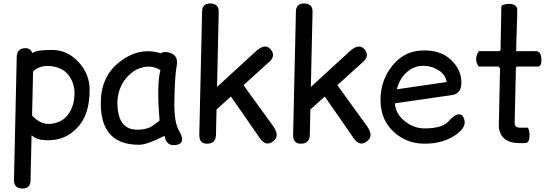

<svg xmlns="http://www.w3.org/2000/svg" viewBox="-20 -806 3186 1105"><path d="M110.4 278.8Q59.6 278.8 60.5 230L76.2 -476.6Q77.1 -529.8 129.4 -528.8Q154.8 -528.3 167 -500.5Q191.4 -519.5 281.2 -518.6Q368.2 -518.1 432.1 -448.7Q495.6 -380.9 495.6 -290Q496.1 -158.7 438.5 -86.9Q374 -6.8 279.3 0Q195.8 6.3 163.1 -26.4Q162.6 -26.9 161.6 -27.3L155.8 232.9Q154.8 278.8 110.4 278.8ZM170.4 -394.5 164.6 -141.6Q211.9 -88.9 266.6 -92.8Q338.9 -97.7 376 -152.8Q407.7 -199.2 408.7 -266.6Q409.7 -329.6 372.1 -376.5Q339.8 -416.5 277.3 -424.8Q210.9 -433.6 170.4 -394.5Z M780.8 27.3Q561.5 27.8 560.1 -207Q558.6 -359.9 660.6 -443.4Q777.8 -539.6 905.8 -499Q919.9 -511.2 949.7 -504.4Q1008.3 -491.2 997.1 -428.7Q985.8 -367.7 983.4 -220.7Q981.4 -103.5 1009.8 -54.7Q1051.3 16.6 998 27.3Q937 40 927.2 -24.4Q826.2 26.9 780.8 27.3ZM837.4 -70.8Q855 -77.1 898.4 -112.8Q880.9 -322.8 903.3 -401.9Q856 -431.6 804.2 -418.9Q768.1 -410.2 746.6 -394Q659.7 -331.1 655.3 -216.3Q656.7 -66.9 757.8 -60.1Q800.3 -57.1 837.4 -70.8Z M1189 -786.1Q1239.7 -786.1 1238.8 -737.8L1229 -305.7L1452.6 -510.7Q1505.4 -558.6 1536.6 -523.4Q1569.8 -485.4 1528.8 -449.2L1381.3 -315.9L1549.3 -84Q1589.4 -28.8 1560.1 0Q1514.2 45.4 1475.1 -11.2L1309.1 -250.5L1226.1 -175.8L1223.1 -31.2Q1222.2 22 1169.4 21Q1125.5 20 1127 -32.2L1143.1 -740.7Q1144 -785.2 1189 -786.1Z M1729 -786.1Q1779.8 -786.1 1778.8 -737.8L1769 -305.7L1992.7 -510.7Q2045.4 -558.6 2076.7 -523.4Q2109.9 -485.4 2068.8 -449.2L1921.4 -315.9L2089.4 -84Q2129.4 -28.8 2100.1 0Q2054.2 45.4 2015.1 -11.2L1849.1 -250.5L1766.1 -175.8L1763.2 -31.2Q1762.2 22 1709.5 21Q1665.5 20 1667 -32.2L1683.1 -740.7Q1684.1 -785.2 1729 -786.1Z M2252.9 -211.4Q2255.4 -156.2 2302.7 -114.7Q2357.4 -66.4 2425.8 -66.9Q2525.4 -67.9 2559.6 -106Q2592.3 -142.6 2613.3 -147Q2636.7 -151.9 2646.5 -132.3Q2669.4 -86.9 2625 -47.4Q2546.9 22 2419.9 21Q2326.7 20 2256.8 -37.6Q2169.9 -108.9 2169.9 -231Q2169.9 -331.5 2224.6 -410.2Q2293 -508.3 2401.4 -515.1Q2514.2 -522 2577.6 -459.5Q2637.7 -400.9 2635.3 -326.2Q2633.3 -266.1 2581.1 -258.8ZM2263.7 -292 2550.8 -334Q2543.5 -376.5 2506.3 -400.4Q2463.4 -427.7 2415 -427.2Q2347.7 -427.2 2298.8 -367.2Q2277.3 -340.3 2263.7 -292Z M2909.7 -783.7Q2947.8 -783.7 2956.5 -757.3V-711.4L2951.7 -570.8L2950.7 -511.2L3066.9 -511.7Q3093.3 -509.8 3096.2 -464.8Q3096.2 -422.4 3076.2 -422.9H2955.1L2949.2 -417L2941.9 -97.2Q2941.9 -71.3 2973.6 -71.3H3014.6Q3023.4 -71.3 3027.3 -38.1V-25.4Q3027.3 17.6 3001.5 17.6H2970.2Q2859.4 17.6 2850.6 -77.6L2857.9 -413.6L2848.6 -422.9H2735.4Q2705.1 -462.9 2735.4 -511.7H2854.5L2860.8 -518.1L2865.2 -767.1Q2865.2 -781.2 2909.7 -783.7Z"/></svg>

Font: Comic Relief LRS
Style: Regular
Weight: 400
Designer: Jeff Davis
Foundry: Loudifier
Version: Version 1.0